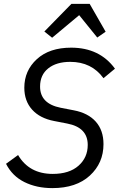

<svg xmlns="http://www.w3.org/2000/svg" viewBox="-20 -955 617 987"><path d="M347 -935H441L523 -792L480 -762L387 -877L248 -761L208 -793ZM249 12Q168 12 105.5 -19Q43 -50 11 -113L73 -158Q130 -61 251 -61Q336 -61 383.5 -103Q431 -145 431 -210Q431 -300 325 -320L258 -333Q185 -347 145 -391.5Q105 -436 105 -504Q105 -592 169.5 -651Q234 -710 346 -710Q492 -710 571 -602L512 -553Q451 -637 341 -637Q270 -637 228 -603.5Q186 -570 186 -510Q186 -422 292 -401L359 -388Q433 -374 472.5 -329.5Q512 -285 512 -214Q512 -117 442 -52.5Q372 12 249 12Z"/></svg>

Font: Aneliza
Style: Italic
Weight: 400
Italic angle: -11.31°
Designer: Mike Abbink, Paul van der Laan, Pieter van Rosmalen
Foundry: Bold Monday
Version: Version 3.0